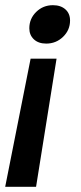

<svg xmlns="http://www.w3.org/2000/svg" viewBox="-37 -484 311 740"><path d="M76 -375Q76 -412 102.5 -438Q129 -464 167 -464Q197 -464 215 -448Q233 -432 233 -405Q233 -368 206 -342Q179 -316 141 -316Q111 -316 93.5 -332.5Q76 -349 76 -375ZM81 -258H181L102 236H-17Z"/></svg>

Font: Niramit SemiBold
Style: Italic
Weight: 600
Italic angle: -10°
Designer: Katatrad Aksorn Co.,Ltd.
Foundry: Cadson Demak Co.,Ltd.
Version: Version 1.001; ttfautohint (v1.6)